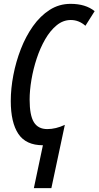

<svg xmlns="http://www.w3.org/2000/svg" viewBox="-20 -745 512 998"><path d="M203 10Q115 10 75.5 -49Q36 -108 36 -220Q36 -285 49.5 -355Q63 -425 88.5 -490.5Q114 -556 151.5 -609Q189 -662 238 -693.5Q287 -725 347 -725Q425 -725 472 -687L424 -611Q390 -641 348 -641Q308 -641 274.5 -613.5Q241 -586 215 -541Q189 -496 171 -441.5Q153 -387 143.5 -331Q134 -275 134 -227Q134 -146 156 -110Q178 -74 226 -74Q270 -74 317 -96L247 233H156Z"/></svg>

Font: Noto Sans ExtraCondensed Medium
Style: Italic
Weight: 500
Width: 2
Italic angle: -12°
Designer: Monotype Design Team
Foundry: Monotype Imaging Inc.
Version: Version 2.013; ttfautohint (v1.8.4.7-5d5b)